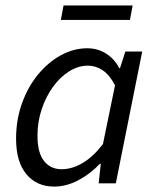

<svg xmlns="http://www.w3.org/2000/svg" viewBox="-20 -676 577 708"><path d="M179.3 12Q115.6 12 77.4 -33.5Q39.3 -79.1 39.3 -164.3Q39.3 -234.5 61.1 -295.1Q82.9 -355.7 120.1 -401.1Q157.3 -446.4 204.4 -472.2Q251.5 -498 301.7 -498Q340.8 -498 371.7 -478.1Q402.6 -458.3 419.7 -424.7H422.5L442.3 -486H504.4L407.1 0H343.9L351.6 -71.9H348.2Q313.1 -34.7 268.9 -11.4Q224.7 12 179.3 12ZM207 -52Q246 -52 284.9 -75Q323.8 -98 359.6 -144.7L404.2 -361.6Q383.6 -400.5 358.1 -417.2Q332.6 -433.9 304.6 -433.9Q268.2 -433.9 234.7 -412.7Q201.1 -391.5 175 -355.2Q148.8 -318.8 133.5 -272.5Q118.2 -226.3 118.2 -175.8Q118.2 -113.3 142.1 -82.7Q166.1 -52 207 -52ZM204.4 -602.6 214.3 -655.9H469.1L459.2 -602.6Z"/></svg>

Font: Source Sans 3 VF
Style: Italic
Weight: 200
Italic angle: -11°
Designer: Paul D. Hunt
Foundry: Adobe Systems Incorporated
Version: Version 3.042;hotconv 1.0.118;makeotfexe 2.5.65603